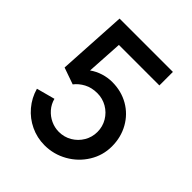

<svg xmlns="http://www.w3.org/2000/svg" viewBox="-203 -847 989 989"><g transform="rotate(45 292.0 -352.5)"><path d="M533.5 -226.5Q533.5 -161 499.2 -105.5Q465 -50 407.5 -17.5Q350 15 283.5 15Q229 15 181 -7.8Q133 -30.5 98.8 -71Q64.5 -111.5 50 -163.5L150.5 -190.5Q158.5 -159.5 179.2 -135.8Q200 -112 228.2 -99Q256.5 -86 286.5 -86Q325.5 -86 357.8 -105Q390 -124 409 -156.2Q428 -188.5 428 -226.5Q428 -265 408.8 -297.5Q389.5 -330 357 -348.8Q324.5 -367.5 286.5 -367.5Q245.5 -367.5 214.5 -351Q183.5 -334.5 164.5 -309.5L73.5 -341.5L95.5 -720H484V-621.5H189L177 -423.5Q203.5 -442.5 235.5 -452.5Q267.5 -462.5 300 -462.5Q366.5 -462.5 419.8 -431.8Q473 -401 503.2 -347Q533.5 -293 533.5 -226.5Z"/></g></svg>

Font: Hauora SemiBold
Style: Regular
Weight: 600
Designer: Wayne Shih
Foundry: WCYS
Version: Version 1.001